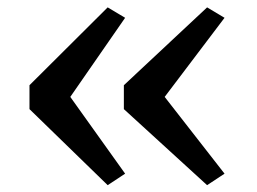

<svg xmlns="http://www.w3.org/2000/svg" viewBox="-20 -566 716 534"><path d="M279.5 -545.5 328 -516.5 175.5 -296.5 328 -83 279.5 -51 62 -262.5V-329ZM556 -545.5 604.5 -516.5 438 -296.5 604.5 -83 556 -51 324.5 -262.5V-329Z"/></svg>

Font: Merriweather 28pt Medium
Style: Regular
Weight: 500
Version: Version 2.100